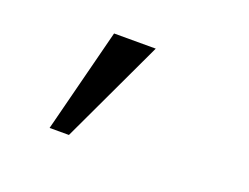

<svg xmlns="http://www.w3.org/2000/svg" viewBox="-63 -265 726 560"><g transform="rotate(20 300.0 15.5)"><path d="M126.5 177.2 209 -146H338.4L186.5 177.2Z"/></g></svg>

Font: Cousine
Style: Regular
Weight: 400
Monospace: yes
Designer: Steve Matteson
Foundry: Monotype Imaging Inc.
Version: Version 1.21